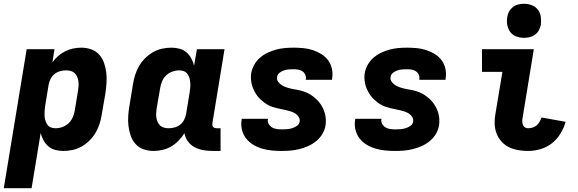

<svg xmlns="http://www.w3.org/2000/svg" viewBox="-33 -790 3053 1015"><path d="M-13 205 108 -530H255L244 -460Q244 -460 244 -460Q244 -460 244 -460Q257 -479 274.5 -494Q292 -509 312 -519Q332 -529 353.5 -533.5Q375 -538 397 -538Q424 -538 449.5 -529Q475 -520 492 -500.5Q509 -481 517.5 -456Q526 -431 529 -404.5Q532 -378 530 -350Q528 -322 524 -295L505 -185Q501 -160 493.5 -136Q486 -112 473 -89.5Q460 -67 441 -48Q422 -29 399.5 -16Q377 -3 352 2.5Q327 8 302 8Q280 8 259 2.5Q238 -3 222.5 -16.5Q207 -30 197 -48.5Q187 -67 182 -87L134 205ZM261 -112Q279 -112 297 -118.5Q315 -125 329 -138Q343 -151 351 -168.5Q359 -186 362 -204L380 -314Q382 -327 382.5 -339.5Q383 -352 381 -363.5Q379 -375 374 -386Q369 -397 360.5 -404.5Q352 -412 340.5 -415Q329 -418 316 -418Q300 -418 284 -413.5Q268 -409 255 -398.5Q242 -388 234.5 -373Q227 -358 224 -342L206 -232Q204 -219 203 -205.5Q202 -192 202.5 -179Q203 -166 206.5 -154Q210 -142 217 -131.5Q224 -121 235.5 -116.5Q247 -112 261 -112Z M778 8Q751 8 725.5 -1Q700 -10 683 -29.5Q666 -49 657.5 -74Q649 -99 646 -125.5Q643 -152 645 -180Q647 -208 652 -235L670 -345Q674 -370 681.5 -394Q689 -418 702 -440.5Q715 -463 734 -482Q753 -501 775.5 -514Q798 -527 823 -532.5Q848 -538 873 -538Q895 -538 916 -532.5Q937 -527 952.5 -513.5Q968 -500 978 -481.5Q988 -463 993 -443L1008 -530H1154L1090 -140Q1089 -134 1089.5 -128.5Q1090 -123 1093.5 -119Q1097 -115 1102.5 -113.5Q1108 -112 1113 -112H1133V8H1093Q1068 8 1043 4Q1018 0 996.5 -11.5Q975 -23 960.5 -42.5Q946 -62 942 -86Q929 -65 911 -46.5Q893 -28 871.5 -15.5Q850 -3 826 2.5Q802 8 778 8ZM859 -112Q875 -112 891 -116.5Q907 -121 920 -131.5Q933 -142 940.5 -157Q948 -172 951 -188L969 -298Q971 -311 972.5 -324.5Q974 -338 973 -351Q972 -364 969 -376Q966 -388 958.5 -398.5Q951 -409 939.5 -413.5Q928 -418 914 -418Q896 -418 878 -411.5Q860 -405 846 -392Q832 -379 824.5 -361.5Q817 -344 814 -326L795 -216Q793 -203 792.5 -190.5Q792 -178 794 -166.5Q796 -155 801 -144Q806 -133 814.5 -125.5Q823 -118 834.5 -115Q846 -112 859 -112Z M1456 8Q1430 8 1403.5 5.5Q1377 3 1352 -4.5Q1327 -12 1305.5 -25Q1284 -38 1268.5 -57.5Q1253 -77 1246.5 -102.5Q1240 -128 1244 -154Q1244 -156 1244.5 -158Q1245 -160 1245 -162H1384Q1384 -161 1384 -160.5Q1384 -160 1383 -159Q1381 -146 1387.5 -134.5Q1394 -123 1405 -116.5Q1416 -110 1429.5 -108Q1443 -106 1456 -106Q1470 -106 1483.5 -107Q1497 -108 1510.5 -112Q1524 -116 1536.5 -124.5Q1549 -133 1551 -147Q1551 -147 1551 -147Q1551 -147 1551 -147Q1553 -160 1546.5 -171Q1540 -182 1529.5 -189Q1519 -196 1507 -200Q1495 -204 1482.5 -207Q1470 -210 1457 -212.5Q1444 -215 1431.5 -218Q1419 -221 1407 -225Q1395 -229 1384 -235Q1373 -241 1363 -248.5Q1353 -256 1344 -264.5Q1335 -273 1327.5 -283Q1320 -293 1314 -304Q1308 -315 1303.5 -326.5Q1299 -338 1296.5 -351Q1294 -364 1293.5 -377Q1293 -390 1295 -403Q1299 -426 1311 -447.5Q1323 -469 1341.5 -485Q1360 -501 1382.5 -511.5Q1405 -522 1427.5 -528Q1450 -534 1473 -536Q1496 -538 1519 -538Q1545 -538 1571 -535.5Q1597 -533 1621 -525Q1645 -517 1666 -504Q1687 -491 1701.5 -471.5Q1716 -452 1721.5 -427Q1727 -402 1723 -376Q1723 -374 1722.5 -372Q1722 -370 1722 -368H1583Q1583 -369 1583.5 -369.5Q1584 -370 1584 -371Q1586 -383 1581 -394.5Q1576 -406 1566 -413Q1556 -420 1543.5 -422Q1531 -424 1519 -424Q1506 -424 1493.5 -423Q1481 -422 1468.5 -418Q1456 -414 1445 -405.5Q1434 -397 1432 -384Q1429 -369 1438 -357Q1447 -345 1459.5 -338Q1472 -331 1486.5 -326.5Q1501 -322 1515 -319.5Q1529 -317 1544 -314Q1559 -311 1572.5 -306.5Q1586 -302 1599 -295Q1612 -288 1623 -279.5Q1634 -271 1644 -261Q1654 -251 1662 -239Q1670 -227 1676 -214Q1682 -201 1685.5 -186.5Q1689 -172 1689.5 -157Q1690 -142 1688 -127Q1684 -103 1671 -81.5Q1658 -60 1638.5 -44Q1619 -28 1596.5 -18Q1574 -8 1550.5 -2Q1527 4 1503.5 6Q1480 8 1456 8Z M2056 8Q2030 8 2003.5 5.5Q1977 3 1952 -4.5Q1927 -12 1905.5 -25Q1884 -38 1868.5 -57.5Q1853 -77 1846.5 -102.5Q1840 -128 1844 -154Q1844 -156 1844.5 -158Q1845 -160 1845 -162H1984Q1984 -161 1984 -160.5Q1984 -160 1983 -159Q1981 -146 1987.5 -134.5Q1994 -123 2005 -116.5Q2016 -110 2029.5 -108Q2043 -106 2056 -106Q2070 -106 2083.5 -107Q2097 -108 2110.5 -112Q2124 -116 2136.5 -124.5Q2149 -133 2151 -147Q2151 -147 2151 -147Q2151 -147 2151 -147Q2153 -160 2146.5 -171Q2140 -182 2129.5 -189Q2119 -196 2107 -200Q2095 -204 2082.5 -207Q2070 -210 2057 -212.5Q2044 -215 2031.5 -218Q2019 -221 2007 -225Q1995 -229 1984 -235Q1973 -241 1963 -248.5Q1953 -256 1944 -264.5Q1935 -273 1927.5 -283Q1920 -293 1914 -304Q1908 -315 1903.5 -326.5Q1899 -338 1896.5 -351Q1894 -364 1893.5 -377Q1893 -390 1895 -403Q1899 -426 1911 -447.5Q1923 -469 1941.5 -485Q1960 -501 1982.5 -511.5Q2005 -522 2027.5 -528Q2050 -534 2073 -536Q2096 -538 2119 -538Q2145 -538 2171 -535.5Q2197 -533 2221 -525Q2245 -517 2266 -504Q2287 -491 2301.5 -471.5Q2316 -452 2321.5 -427Q2327 -402 2323 -376Q2323 -374 2322.5 -372Q2322 -370 2322 -368H2183Q2183 -369 2183.5 -369.5Q2184 -370 2184 -371Q2186 -383 2181 -394.5Q2176 -406 2166 -413Q2156 -420 2143.5 -422Q2131 -424 2119 -424Q2106 -424 2093.5 -423Q2081 -422 2068.5 -418Q2056 -414 2045 -405.5Q2034 -397 2032 -384Q2029 -369 2038 -357Q2047 -345 2059.5 -338Q2072 -331 2086.5 -326.5Q2101 -322 2115 -319.5Q2129 -317 2144 -314Q2159 -311 2172.5 -306.5Q2186 -302 2199 -295Q2212 -288 2223 -279.5Q2234 -271 2244 -261Q2254 -251 2262 -239Q2270 -227 2276 -214Q2282 -201 2285.5 -186.5Q2289 -172 2289.5 -157Q2290 -142 2288 -127Q2284 -103 2271 -81.5Q2258 -60 2238.5 -44Q2219 -28 2196.5 -18Q2174 -8 2150.5 -2Q2127 4 2103.5 6Q2080 8 2056 8Z M2759 8Q2732 8 2706 3.5Q2680 -1 2657.5 -12Q2635 -23 2618 -42Q2601 -61 2592 -84.5Q2583 -108 2582 -135Q2581 -162 2586 -188L2623 -410H2515V-530H2789L2730 -169Q2728 -159 2728 -149.5Q2728 -140 2731 -131Q2734 -122 2741.5 -117Q2749 -112 2759 -112Q2771 -112 2782.5 -115.5Q2794 -119 2804 -127.5Q2814 -136 2820 -147Q2826 -158 2830 -169L2957 -146Q2948 -114 2930 -84Q2912 -54 2884.5 -32.5Q2857 -11 2824 -1.5Q2791 8 2759 8ZM2737 -590Q2716 -590 2696 -597.5Q2676 -605 2664 -621.5Q2652 -638 2648.5 -659Q2645 -680 2649 -702Q2651 -717 2659 -730.5Q2667 -744 2679.5 -753.5Q2692 -763 2707.5 -766.5Q2723 -770 2737 -770Q2759 -770 2778.5 -762.5Q2798 -755 2810.5 -738.5Q2823 -722 2826 -701Q2829 -680 2826 -658Q2823 -643 2815.5 -629.5Q2808 -616 2795 -606.5Q2782 -597 2767 -593.5Q2752 -590 2737 -590Z"/></svg>

Font: Iosevka Curly Heavy Extended
Style: Italic
Weight: 900
Width: 7
Italic angle: -9°
Monospace: yes
Designer: Belleve Invis
Foundry: Belleve Invis
Version: Version 11.1.0; ttfautohint (v1.8.3)